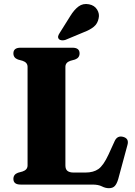

<svg xmlns="http://www.w3.org/2000/svg" viewBox="-20 -944 690 982"><path d="M363.5 -639.5 340 -633Q314.5 -624.5 314.5 -602V-98Q314.5 -78 325.2 -69.8Q336 -61.5 356.5 -61.5H417Q458 -61.5 483.5 -79.5Q509 -97.5 535 -153.5L566.5 -222.5Q580 -252 610 -244Q641 -235.5 632 -203L584.5 -27.5Q577.5 -4 567.2 7.2Q557 18.5 537 18.5Q519 18.5 501 9.2Q483 0 452.5 0H85.5Q48.5 0 48.5 -29Q48.5 -52 72 -60.5L95.5 -67Q121 -75.5 121 -98V-602Q121 -624.5 95.5 -633L72 -639.5Q48.5 -648 48.5 -671Q48.5 -700 85.5 -700H350.5Q387 -700 387 -671Q387 -648 363.5 -639.5ZM339.5 -862Q359 -894 381.8 -911Q404.5 -928 435.5 -922Q463.5 -916.5 476.8 -894.8Q490 -873 484.5 -850.5Q479.5 -823.5 460.2 -807.5Q441 -791.5 408 -779L314.5 -740Q306 -737 296.2 -737.8Q286.5 -738.5 281 -744.5Q275.5 -751.5 277.5 -759.2Q279.5 -767 285 -775Z"/></svg>

Font: Fraunces 9pt S000
Style: Bold
Weight: 700
Version: Version 1.000; ttfautohint (v1.8.3)